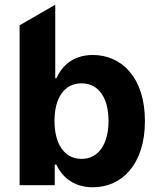

<svg xmlns="http://www.w3.org/2000/svg" viewBox="-20 -786 675 815"><path d="M63.2 -678.6V0H212.4V-87.4H219.1C240.1 -41.9 285.9 8.9 373.9 8.9C498.2 8.9 595.2 -89.5 595.2 -272C595.2 -459.5 494 -552.6 374.3 -552.6C283 -552.6 239.3 -498.2 219.1 -453.8H214.5V-766ZM326 -432.2C400.9 -432.2 440.7 -367.2 440.7 -272.7C440.7 -177.6 400.2 -111.5 326 -111.5C253.2 -111.5 211.3 -175.4 211.3 -272.7C211.3 -370 252.5 -432.2 326 -432.2Z"/></svg>

Font: Inter-Hewn
Style: Bold
Weight: 700
Designer: Rasmus Andersson
Foundry: rsms
Version: Version 3.012;git-f93a4a705